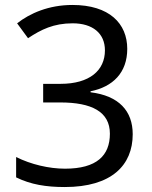

<svg xmlns="http://www.w3.org/2000/svg" viewBox="-20 -744 612 774"><path d="M493 -547C493 -649 421 -724 272 -724C176 -724 100 -690 49 -650L93 -590C146 -625 196 -650 273 -650C353 -650 403 -610 403 -541C403 -460 341 -406 224 -406H154V-331H223C349 -331 423 -294 423 -205C423 -117 370 -64 242 -64C178 -64 105 -81 45 -111V-29C104 0 166 10 241 10C430 10 515 -78 515 -203C515 -297 459 -358 345 -372V-376C435 -394 493 -451 493 -547Z"/></svg>

Font: Noto Sans Kayah Li
Style: Regular
Weight: 400
Designer: Monotype Design Team, Sérgio Martins
Foundry: Monotype Imaging Inc.
Version: Version 2.002